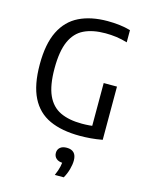

<svg xmlns="http://www.w3.org/2000/svg" viewBox="-124 -679 761 988"><g transform="rotate(15 256.5 -184.5)"><path d="M338.2 5.3Q242 5.3 176.6 -24.6Q111.2 -54.5 77.8 -121.1Q44.3 -187.6 44.3 -297Q44.3 -406.4 77.6 -473.6Q110.9 -540.8 173.7 -571.5Q236.6 -602.3 325.1 -602.3Q357.5 -602.3 388.5 -598.6Q419.5 -595 447.2 -586.8V-522.1Q416.9 -531.1 388.1 -535Q359.3 -538.8 330.6 -538.8Q262.8 -538.8 216.7 -516.6Q170.5 -494.4 146.8 -441.5Q123.1 -388.6 123.1 -296.5Q123.1 -206.7 146.6 -154.5Q170.1 -102.4 216.6 -80.1Q263.2 -57.9 332.3 -57.9Q352.5 -57.9 372.2 -59.5Q391.9 -61.1 409.6 -64.6L387 -42.2V-289H457.8V-5.5Q424.8 0.5 395.6 2.9Q366.4 5.3 338.2 5.3ZM266.4 232.8Q279.2 203.4 283.6 182.3Q288 161.2 288 140.8L300.1 162.7H292Q267.9 162.7 255.1 151.3Q242.2 140 242.2 121.7Q242.2 103.7 254.7 92.7Q267.2 81.7 290.5 81.7Q315.8 81.7 328.8 95.4Q341.8 109 341.8 136Q341.8 157.1 334.6 183.3Q327.3 209.5 314.1 232.8Z"/></g></svg>

Font: Encode Sans SC Condensed Thin
Style: Regular
Weight: 100
Width: 3
Designer: Multiple Designers
Foundry: Impallari Type
Version: Version 3.002